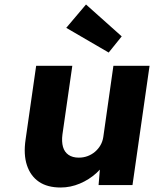

<svg xmlns="http://www.w3.org/2000/svg" viewBox="-20 -824 686 855"><path d="M250 11Q191 11 153.5 -14.5Q116 -40 100 -88Q84 -136 94 -203L141 -531H302L258 -225Q254 -193 260.5 -170Q267 -147 285 -134.5Q303 -122 331 -122Q352 -122 370.5 -129Q389 -136 403.5 -148.5Q418 -161 427.5 -177.5Q437 -194 440 -214L485 -531H646L570 0H419L428 -109L459 -121Q442 -83 409.5 -53.5Q377 -24 335.5 -6.5Q294 11 250 11ZM464 -590 275 -700 363 -804 522 -662Z"/></svg>

Font: Lexend
Style: Bold Italic
Weight: 700
Italic angle: -8.13011°
Designer: Bonnie Shaver-Troup, Thomas Jockin
Foundry: Lexend
Version: Version 1.007